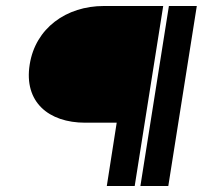

<svg xmlns="http://www.w3.org/2000/svg" viewBox="-20 -600 676 640"><path d="M79 -385C59 -260 142 -191 264 -191H369L336 20H429L524 -580H326C201 -580 98 -506 79 -385ZM448 20H541L636 -580H543Z"/></svg>

Font: Charger Pro
Style: ExBdObl
Weight: 400
Designer: Jasper
Foundry: Cannot Into Space Fonts
Version: Version 1.09